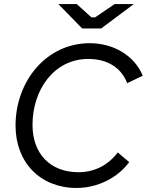

<svg xmlns="http://www.w3.org/2000/svg" viewBox="-20 -920 727 951"><path d="M359 11C467 11 565 -42 620 -117L563 -165C518 -104 450 -67 369 -67C228 -67 141 -159 141 -302C141 -474 247 -628 417 -628C517 -628 582 -581 610 -508L687 -545C646 -645 542 -706 424 -706C210 -706 57 -518 57 -298C57 -115 180 11 359 11ZM387 -779H481L643 -900H548L451 -834H433L360 -900H269Z"/></svg>

Font: Fixel Display
Style: Italic
Weight: 400
Italic angle: -10°
Designer: AlfaBravo + MacPaw
Foundry: Kyrylo Tkachov, Marchela Mozhyna, Serhii Makarenko, Maria Weinstein, Zakhar Kryvoshyya
Version: Version 1.210;Glyphs 3.2 (3217)